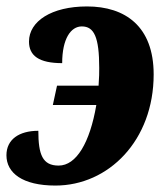

<svg xmlns="http://www.w3.org/2000/svg" viewBox="-30 -566 520 596"><path d="M142 10C307 10 447 -130 447 -335C447 -484 359 -546 240 -546C130 -546 60 -500 60 -437C60 -393 91 -370 163 -370C163 -446 190 -484 224 -484C262 -484 278 -451 278 -355C278 -341 278 -327 276 -300H147L134 -240H269C249 -123 207 -52 152 -52C102 -52 89 -86 89 -160C29 -160 -10 -133 -10 -84C-10 -29 40 10 142 10Z"/></svg>

Font: Noto Serif ExtraCondensed Black
Style: Italic
Weight: 900
Width: 2
Italic angle: -12°
Designer: Monotype Design Team
Foundry: Monotype Imaging Inc.
Version: Version 2.014